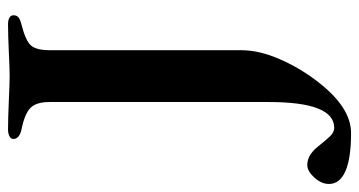

<svg xmlns="http://www.w3.org/2000/svg" viewBox="-306 -466 894 478"><g transform="rotate(-90 141.0 -227.0)"><path d="M-78 145Q-78 126 -62 108.5Q-46 91 -31 91Q-7 91 13 115Q19 122 29.5 135Q40 148 47 153Q54 158 62 158Q126 158 126 -5V-551Q126 -583 112 -597.5Q98 -612 60 -620Q34 -625 34 -641Q34 -647 41 -650.5Q48 -654 57 -654Q84 -654 130 -652Q172 -650 192 -650Q210 -650 250 -652Q294 -654 320 -654Q330 -654 336 -650.5Q342 -647 342 -640Q342 -632 336 -627.5Q330 -623 317 -620Q278 -610 266.5 -596.5Q255 -583 255 -550V-73Q255 -28 232 24Q209 76 175 119Q112 200 49 200Q-14 200 -46 186Q-78 172 -78 145Z"/></g></svg>

Font: EB Garamond SemiBold
Style: Regular
Weight: 600
Designer: Georg Duffner and Octavio Pardo
Foundry: Georg Duffner
Version: Version 1.000